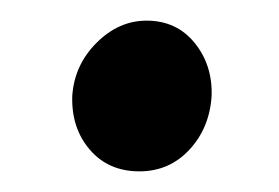

<svg xmlns="http://www.w3.org/2000/svg" viewBox="-20 -429 270 186"><path d="M122 -409Q151 -409 168.5 -387.5Q186 -366 185 -336Q183 -305 163.5 -284Q144 -263 115 -263Q85 -263 67 -284Q49 -305 50 -336Q52 -366 73.5 -387.5Q95 -409 122 -409Z"/></svg>

Font: Lora SemiBold
Style: Italic
Weight: 600
Italic angle: -3°
Designer: Olga Karpushina, Alexei Vanyashin (Cyrillic)
Foundry: Cyreal
Version: Version 3.011; ttfautohint (v1.8.4.7-5d5b)